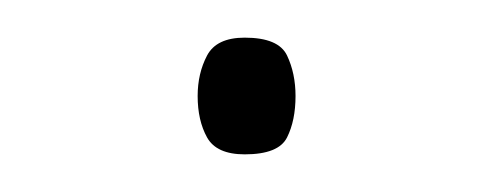

<svg xmlns="http://www.w3.org/2000/svg" viewBox="-20 -318 260 102"><path d="M85 -267Q85 -279 90 -288.5Q95 -298 110 -298Q128 -298 132.5 -288.5Q137 -279 137 -267Q137 -254 132.5 -245Q128 -236 110 -236Q95 -236 90 -245Q85 -254 85 -267Z"/></svg>

Font: Noto Sans Khmer UI Thin
Style: Regular
Weight: 100
Designer: Danh Hong and the Monotype Design Team
Foundry: Monotype Imaging Inc.
Version: Version 2.002; ttfautohint (v1.8.4.7-5d5b)